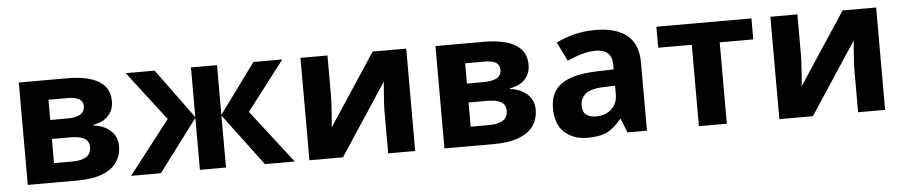

<svg xmlns="http://www.w3.org/2000/svg" viewBox="-37 -784 4803 1020"><g transform="rotate(-5 2364.0 -273.5)"><path d="M562 -403Q562 -359 534.5 -328Q507 -297 453 -288V-284Q510 -277 544.5 -245Q579 -213 579 -163Q579 -116 554.5 -79Q530 -42 477 -21Q424 0 338 0H78V-546H338Q402 -546 452.5 -532.5Q503 -519 532.5 -487.5Q562 -456 562 -403ZM411 -391Q411 -441 332 -441H227V-333H315Q362 -333 386.5 -346.5Q411 -360 411 -391ZM425 -171Q425 -203 400 -217.5Q375 -232 325 -232H227V-103H328Q370 -103 397.5 -118.5Q425 -134 425 -171Z M1483 -546 1282 -284 1502 0H1343L1135 -277V0H996V-277L788 0H629L849 -284L648 -546H802L996 -281V-546H1135V-281L1329 -546Z M1724 -546V-330Q1724 -313 1722.5 -288Q1721 -263 1719.5 -237Q1718 -211 1716 -191Q1714 -171 1713 -163L1965 -546H2144V0H2000V-218Q2000 -245 2002 -277.5Q2004 -310 2006.5 -338.5Q2009 -367 2010 -382L1759 0H1580V-546Z M2784 -403Q2784 -359 2756.5 -328Q2729 -297 2675 -288V-284Q2732 -277 2766.5 -245Q2801 -213 2801 -163Q2801 -116 2776.5 -79Q2752 -42 2699 -21Q2646 0 2560 0H2300V-546H2560Q2624 -546 2674.5 -532.5Q2725 -519 2754.5 -487.5Q2784 -456 2784 -403ZM2633 -391Q2633 -441 2554 -441H2449V-333H2537Q2584 -333 2608.5 -346.5Q2633 -360 2633 -391ZM2647 -171Q2647 -203 2622 -217.5Q2597 -232 2547 -232H2449V-103H2550Q2592 -103 2619.5 -118.5Q2647 -134 2647 -171Z M3153 -557Q3263 -557 3321.5 -509.5Q3380 -462 3380 -364V0H3276L3247 -74H3243Q3208 -30 3169 -10Q3130 10 3062 10Q2989 10 2941 -32.5Q2893 -75 2893 -163Q2893 -250 2954 -291.5Q3015 -333 3137 -337L3232 -340V-364Q3232 -407 3209.5 -427Q3187 -447 3147 -447Q3107 -447 3069 -435.5Q3031 -424 2993 -407L2944 -508Q2988 -531 3041.5 -544Q3095 -557 3153 -557ZM3232 -253 3174 -251Q3102 -249 3074 -225Q3046 -201 3046 -162Q3046 -128 3066 -113.5Q3086 -99 3118 -99Q3166 -99 3199 -127.5Q3232 -156 3232 -208Z M3985 -434H3806V0H3657V-434H3478V-546H3985Z M4230 -546V-330Q4230 -313 4228.5 -288Q4227 -263 4225.5 -237Q4224 -211 4222 -191Q4220 -171 4219 -163L4471 -546H4650V0H4506V-218Q4506 -245 4508 -277.5Q4510 -310 4512.5 -338.5Q4515 -367 4516 -382L4265 0H4086V-546Z"/></g></svg>

Font: Noto IKEA Arabic
Style: Bold
Weight: 700
Designer: Monotype Design Team
Foundry: Monotype Imaging Inc.
Version: Version 1.200